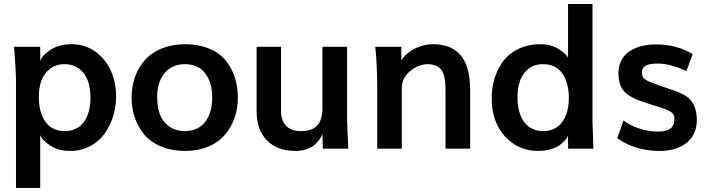

<svg xmlns="http://www.w3.org/2000/svg" viewBox="-20 -731 3505 944"><path d="M297.9 -86.4C206.1 -86.4 170.9 -166 170.9 -253.4C170.9 -314.5 186.5 -362.8 225.6 -392.6C245.1 -407.7 269 -415.5 297.4 -415.5C354.5 -415.5 395 -381.8 412.1 -333.5C420.4 -309.6 424.8 -281.7 424.8 -251C424.8 -165 390.6 -86.4 297.9 -86.4ZM177.7 192.9V-68.8C181.6 -52.7 197.3 -35.2 225.1 -16.6C252.9 2 286.1 11.2 325.7 11.2C395.5 11.2 455.6 -21.5 492.7 -71.8C529.8 -122.6 550.8 -188 550.8 -256.3C550.8 -347.7 516.6 -428.7 448.7 -477.1C415 -501.5 376.5 -513.7 332.5 -513.7C291 -513.7 255.4 -503.9 226.6 -484.9C197.8 -465.8 181.6 -447.3 177.7 -429.2V-501H49.3C55.7 -417.5 58.6 -361.3 58.6 -332.5V192.9Z M890.6 11.2C975.1 11.2 1044.9 -19.5 1085.9 -68.4C1127.4 -117.2 1149.4 -179.7 1149.4 -249.5C1149.4 -323.7 1128.9 -387.2 1087.9 -435.5C1046.9 -484.4 977.5 -513.7 890.1 -513.7C804.7 -513.7 734.9 -483.9 691.9 -435.1C649.4 -386.7 627 -322.8 627 -250.5C627 -179.7 649.4 -116.2 690.9 -67.4C733.4 -19 803.2 11.2 890.6 11.2ZM888.2 -86.4C826.2 -86.4 783.2 -122.1 765.6 -170.4C757.3 -194.3 752.9 -221.7 752.9 -252C751.5 -341.3 796.4 -415 888.7 -415.5C933.1 -415.5 966.8 -400.4 989.3 -369.6C1012.2 -338.9 1023.4 -299.8 1023.4 -252C1023.4 -165.5 986.3 -86.4 888.2 -86.4Z M1434.1 11.2C1475.1 11.2 1511.2 -3.4 1530.8 -22.9C1550.8 -42.5 1562 -60.1 1565.4 -74.2L1567.4 0H1692.4L1686.5 -134.8V-501H1565.4V-200.7C1565.4 -120.6 1531.2 -86.4 1459 -86.4C1398.4 -86.4 1361.8 -119.1 1361.8 -185.5V-501H1241.7V-183.6C1241.7 -123 1258.8 -75.2 1292.5 -40.5C1326.2 -5.9 1373.5 11.2 1434.1 11.2Z M1955.6 0V-299.8C1955.6 -374.5 2036.1 -415.5 2081.1 -415.5C2112.8 -415.5 2135.7 -406.2 2149.4 -387.7C2163.6 -369.6 2170.4 -338.4 2170.4 -293.9V0H2291.5V-285.6C2291.5 -371.1 2273.4 -431.2 2239.7 -464.8C2206.5 -499.5 2164.1 -513.7 2106 -513.7C2079.1 -513.7 2050.8 -506.8 2022 -493.2C1993.2 -480 1970.2 -460 1953.1 -434.1V-501H1824.7L1827.1 -479.5C1828.6 -465.3 1830.6 -442.4 1832 -410.6C1833.5 -378.9 1834.5 -345.7 1834.5 -310.1V0Z M2650.9 -86.4C2559.1 -86.4 2524.4 -165.5 2524.4 -252C2524.4 -314 2539.6 -361.8 2578.1 -392.6C2597.7 -407.7 2621.6 -415.5 2649.9 -415.5C2692.4 -415.5 2724.1 -399.9 2745.1 -369.1C2766.1 -338.4 2776.9 -298.8 2776.9 -250C2776.9 -166 2742.2 -86.4 2650.9 -86.4ZM2626 11.2C2669.4 11.2 2707.5 -0.5 2730.5 -16.6C2753.4 -33.7 2766.6 -48.8 2772.5 -64L2773.4 0H2897.5C2894.5 -87.4 2893.1 -131.8 2893.1 -133.8V-711.4H2772.9V-448.2C2763.7 -463.4 2746.6 -478 2722.7 -492.2C2698.7 -506.3 2669.9 -513.7 2635.3 -513.7C2558.6 -513.7 2494.6 -482.4 2456.1 -433.1C2418.5 -383.8 2397.5 -318.8 2397.5 -248C2397.5 -170.4 2419.4 -107.4 2462.9 -60.1C2506.8 -12.7 2561 11.2 2626 11.2Z M3224.1 11.2C3308.1 11.2 3406.2 -25.9 3406.2 -141.6C3406.2 -199.7 3385.3 -237.3 3353.5 -258.3C3337.9 -268.6 3316.9 -278.3 3291 -287.1L3226.1 -309.1C3143.6 -338.4 3138.2 -343.3 3136.2 -374.5C3136.2 -405.8 3159.7 -418.5 3214.8 -418.5C3235.8 -418.5 3259.8 -415 3285.6 -407.7C3312 -400.4 3335 -391.6 3354.5 -381.3L3385.7 -464.4C3337.4 -496.1 3270 -512.7 3206.1 -512.7C3154.8 -512.7 3111.8 -502 3076.7 -480C3041.5 -458 3020.5 -418.5 3020.5 -367.7C3022.5 -313.5 3037.6 -283.7 3073.2 -261.2C3098.6 -245.6 3119.1 -237.3 3155.8 -225.6L3227.1 -202.6C3256.3 -193.4 3274.9 -184.6 3283.2 -177.2C3291.5 -169.9 3295.4 -161.1 3295.4 -150.9V-142.1C3295.4 -101.1 3267.6 -84 3213.4 -84C3184.6 -84 3154.3 -88.9 3123 -99.1C3091.8 -109.4 3065.9 -122.6 3045.4 -138.7L3015.1 -51.8C3037.1 -34.7 3066.4 -19.5 3103 -7.3C3139.6 4.9 3180.2 11.2 3224.1 11.2Z"/></svg>

Font: Ride
Style: Bold
Weight: 700
Version: Version 3.000